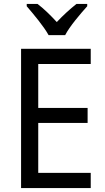

<svg xmlns="http://www.w3.org/2000/svg" viewBox="-20 -964 540 984"><path d="M229 -784H314C337 -829 392 -893 427 -932V-944H372C337 -916 306 -888 271 -851C239 -886 203 -921 172 -944H117V-932C153 -890 205 -828 229 -784ZM445 0V-78H176V-334H429V-411H176V-636H445V-714H88V0Z"/></svg>

Font: Noto Sans Georgian SemiCondensed
Style: Regular
Weight: 400
Width: 4
Designer: Monotype Design Team, Akaki Razmadze
Foundry: Google LLC
Version: Version 2.005